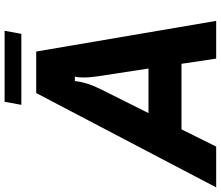

<svg xmlns="http://www.w3.org/2000/svg" viewBox="-134 -856 937 814"><g transform="rotate(-90 334.0 -448.5)"><path d="M120 0H-53L347 -763H523L653 0H493L471 -147H193ZM262 -287H451L418 -502Q413 -533 413 -564Q413 -587 417 -599H398Q395 -574 387.5 -549Q380 -524 364 -491ZM598 -826H297L310 -897H611Z"/></g></svg>

Font: Open Sauce Sans ExBold Italic
Style: Regular
Weight: 800
Italic angle: -10°
Designer: Alfredo Marco Pradil
Foundry: Creative Sauce Fz LLC
Version: Version 1.477